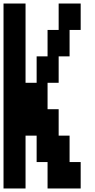

<svg xmlns="http://www.w3.org/2000/svg" viewBox="-20 -1050 540 1090"><path d="M0 20V-1030H125V-580H188V-730H250V-880H313V-1030H438V-880H375V-730H313V-580H250V-430H313V-280H375V-130H438V20H250V-130H188V-280H125V20Z"/></svg>

Font: 2P VHS
Style: Regular
Weight: 400
Designer: CodeMan38
Foundry: CodeMan38
Version: Version 3.000